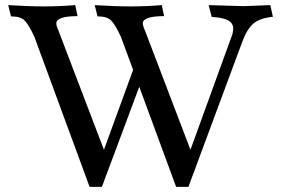

<svg xmlns="http://www.w3.org/2000/svg" viewBox="-20 -730 1098 750"><path d="M932 -706 1036 -710 1046 -664H1040Q994 -658 970 -638Q946 -618 928 -571L716 0H668L524 -391L378 0H330L114 -587Q91 -636 75 -651Q59 -666 23 -666L12 -710Q90 -705 152 -705Q214 -705 274 -710L283 -667H279Q200 -666 200 -639Q200 -629 207 -614L386 -145L500 -457L452 -587Q429 -636 413 -651Q397 -666 361 -666L350 -710Q428 -705 490 -705Q552 -705 612 -710L621 -667H617Q538 -666 538 -639Q538 -629 545 -614L724 -145L888 -597Q891 -609 891 -618Q891 -639 872 -650Q853 -661 807 -664L795 -710Z"/></svg>

Font: Lusitana
Style: Regular
Weight: 400
Designer: Ana Paula Megda
Foundry: Ana Paula Megda
Version: Version 1.001; ttfautohint (v1.4.1)